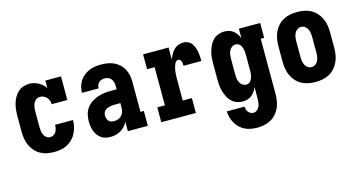

<svg xmlns="http://www.w3.org/2000/svg" viewBox="-79 -863 2658 1421"><g transform="rotate(-15 1250.0 -152.5)"><path d="M247 8Q220 8 193.5 3Q167 -2 143 -15.5Q119 -29 101 -49.5Q83 -70 72 -94.5Q61 -119 56.5 -146Q52 -173 52 -200V-320Q52 -344 54.5 -367.5Q57 -391 63.5 -414Q70 -437 81.5 -458Q93 -479 110.5 -495.5Q128 -512 151 -520Q174 -528 198 -528Q216 -528 233.5 -523.5Q251 -519 267 -510.5Q283 -502 296 -490Q309 -478 320 -463V-520H440V-339H320Q320 -353 315 -367Q310 -381 300.5 -391.5Q291 -402 277.5 -408Q264 -414 250 -414Q234 -414 220.5 -404.5Q207 -395 200.5 -381Q194 -367 191.5 -351.5Q189 -336 189 -320V-200Q189 -184 191 -168.5Q193 -153 199.5 -139Q206 -125 219 -115.5Q232 -106 247 -106Q261 -106 273.5 -113Q286 -120 292.5 -132Q299 -144 302 -157.5Q305 -171 305 -185H442V-184Q442 -158 436 -132.5Q430 -107 418.5 -84.5Q407 -62 388.5 -43.5Q370 -25 347 -13Q324 -1 298.5 3.5Q273 8 247 8Z M681 8Q662 8 643.5 4Q625 0 609.5 -10.5Q594 -21 582.5 -36.5Q571 -52 564.5 -69.5Q558 -87 555 -105.5Q552 -124 552 -143Q552 -169 558 -195.5Q564 -222 579.5 -244Q595 -266 617 -281Q639 -296 664 -305Q689 -314 715.5 -317.5Q742 -321 769 -321H813V-345Q813 -360 809.5 -374Q806 -388 797.5 -399.5Q789 -411 775.5 -416.5Q762 -422 748 -422Q736 -422 724 -418.5Q712 -415 703 -406.5Q694 -398 690 -386Q686 -374 686 -362H558Q558 -385 564.5 -408.5Q571 -432 583.5 -452Q596 -472 615 -487Q634 -502 655.5 -511.5Q677 -521 701 -524.5Q725 -528 748 -528Q773 -528 798 -524Q823 -520 846 -509.5Q869 -499 887.5 -481.5Q906 -464 918 -442Q930 -420 935 -395.5Q940 -371 940 -345V-114H966V0H813V-73Q804 -54 790 -38.5Q776 -23 758.5 -12.5Q741 -2 721 3Q701 8 681 8ZM734 -98Q750 -98 765.5 -103.5Q781 -109 792 -120.5Q803 -132 808 -148Q813 -164 813 -180V-215H769Q759 -215 749 -214Q739 -213 729 -210.5Q719 -208 709.5 -203.5Q700 -199 693 -192Q686 -185 682.5 -175Q679 -165 679 -155Q679 -144 682.5 -133Q686 -122 693.5 -113.5Q701 -105 712 -101.5Q723 -98 734 -98Z M1069 0V-114H1127V-406H1069V-520H1264V-427Q1271 -446 1281 -464.5Q1291 -483 1305.5 -498Q1320 -513 1339.5 -520.5Q1359 -528 1380 -528Q1398 -528 1414.5 -520Q1431 -512 1441.5 -497.5Q1452 -483 1458 -466.5Q1464 -450 1467.5 -432.5Q1471 -415 1472 -397Q1473 -379 1473 -361H1336Q1336 -369 1335.5 -377.5Q1335 -386 1332.5 -393.5Q1330 -401 1324 -407.5Q1318 -414 1310 -414Q1300 -414 1293 -407Q1286 -400 1281.5 -391Q1277 -382 1274.5 -372.5Q1272 -363 1270 -353.5Q1268 -344 1267 -334.5Q1266 -325 1265 -315Q1264 -305 1264 -295Q1264 -285 1264 -276V-114H1334V0Z M1747 223Q1723 223 1699 219Q1675 215 1653 204.5Q1631 194 1613.5 177.5Q1596 161 1584 140Q1572 119 1565.5 95.5Q1559 72 1558 48H1695Q1695 59 1698 70Q1701 81 1708 90Q1715 99 1725.5 104Q1736 109 1747 109Q1762 109 1774.5 99Q1787 89 1793 75Q1799 61 1801 45.5Q1803 30 1803 15V-73Q1796 -56 1785.5 -40.5Q1775 -25 1760.5 -13.5Q1746 -2 1728 3Q1710 8 1691 8Q1668 8 1645.5 -0.5Q1623 -9 1606.5 -25.5Q1590 -42 1579.5 -63.5Q1569 -85 1562.5 -107.5Q1556 -130 1554 -153.5Q1552 -177 1552 -200V-320Q1552 -343 1554 -366.5Q1556 -390 1562.5 -412.5Q1569 -435 1579.5 -456.5Q1590 -478 1606.5 -494.5Q1623 -511 1645.5 -519.5Q1668 -528 1691 -528Q1710 -528 1728 -523Q1746 -518 1760.5 -506.5Q1775 -495 1785.5 -479.5Q1796 -464 1803 -447V-520H1966V-406H1940V15Q1940 42 1936 68.5Q1932 95 1921 120Q1910 145 1892 165.5Q1874 186 1850.5 199Q1827 212 1800.5 217.5Q1774 223 1747 223ZM1749 -106Q1759 -106 1768.5 -110.5Q1778 -115 1784 -123Q1790 -131 1793.5 -140.5Q1797 -150 1799.5 -160Q1802 -170 1802.5 -180Q1803 -190 1803 -200V-320Q1803 -330 1802.5 -340Q1802 -350 1799.5 -360Q1797 -370 1793.5 -379.5Q1790 -389 1784 -397Q1778 -405 1768.5 -409.5Q1759 -414 1749 -414Q1733 -414 1720 -404.5Q1707 -395 1700 -381Q1693 -367 1691 -351.5Q1689 -336 1689 -320V-200Q1689 -184 1691 -168.5Q1693 -153 1700 -139Q1707 -125 1720 -115.5Q1733 -106 1749 -106Z M2250 8Q2223 8 2196 3Q2169 -2 2145 -15Q2121 -28 2102.5 -48.5Q2084 -69 2072.5 -94Q2061 -119 2056.5 -146Q2052 -173 2052 -200V-320Q2052 -347 2056.5 -374Q2061 -401 2072.5 -426Q2084 -451 2102.5 -471.5Q2121 -492 2145 -505Q2169 -518 2196 -523Q2223 -528 2250 -528Q2277 -528 2304 -523Q2331 -518 2355 -505Q2379 -492 2397.5 -471.5Q2416 -451 2427.5 -426Q2439 -401 2443.5 -374Q2448 -347 2448 -320V-200Q2448 -173 2443.5 -146Q2439 -119 2427.5 -94Q2416 -69 2397.5 -48.5Q2379 -28 2355 -15Q2331 -2 2304 3Q2277 8 2250 8ZM2250 -106Q2266 -106 2279.5 -115.5Q2293 -125 2299.5 -139Q2306 -153 2308.5 -168.5Q2311 -184 2311 -200V-320Q2311 -336 2308.5 -351.5Q2306 -367 2299.5 -381Q2293 -395 2279.5 -404.5Q2266 -414 2250 -414Q2234 -414 2220.5 -404.5Q2207 -395 2200.5 -381Q2194 -367 2191.5 -351.5Q2189 -336 2189 -320V-200Q2189 -184 2191.5 -168.5Q2194 -153 2200.5 -139Q2207 -125 2220.5 -115.5Q2234 -106 2250 -106Z"/></g></svg>

Font: Iosevka Curly Slab Heavy
Style: Regular
Weight: 900
Monospace: yes
Designer: Belleve Invis
Foundry: Belleve Invis
Version: Version 22.1.2; ttfautohint (v1.8.4)